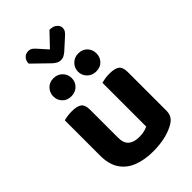

<svg xmlns="http://www.w3.org/2000/svg" viewBox="-273 -1010 1120 1120"><g transform="rotate(-45 287.0 -450.0)"><path d="M58 -187V-259H206V-188Q206 -142 229.5 -122Q253 -102 296 -102Q323 -102 341 -107Q359 -112 368 -117V-259H517V-99Q517 -75 507.5 -58Q498 -41 477 -28Q445 -8 398.5 3.5Q352 15 295 15Q224 15 170.5 -6Q117 -27 87.5 -71.5Q58 -116 58 -187ZM517 -214H368V-478Q378 -481 396 -484Q414 -487 435 -487Q478 -487 497.5 -472.5Q517 -458 517 -417ZM206 -214H58V-478Q67 -481 85 -484Q103 -487 124 -487Q167 -487 186.5 -472.5Q206 -458 206 -417ZM261 -624Q261 -593 239.5 -571.5Q218 -550 184 -550Q151 -550 130 -571.5Q109 -593 109 -624Q109 -655 130 -677Q151 -699 184 -699Q218 -699 239.5 -677Q261 -655 261 -624ZM465 -624Q465 -593 444.5 -571.5Q424 -550 389 -550Q357 -550 335 -571.5Q313 -593 313 -624Q313 -655 335 -677Q357 -699 389 -699Q424 -699 444.5 -677Q465 -655 465 -624ZM244 -763 143 -861Q143 -886 157.5 -900.5Q172 -915 192 -915Q208 -915 218.5 -907.5Q229 -900 239 -888L289 -832L368 -915Q400 -915 415.5 -900Q431 -885 431 -871Q431 -854 423.5 -843.5Q416 -833 402 -821L338 -763Q328 -755 317 -748.5Q306 -742 291 -742Q277 -742 266 -748Q255 -754 244 -763Z"/></g></svg>

Font: Baloo Bhaijaan 2
Style: Bold
Weight: 700
Designer: Sanskriti Dholi, Noopur Datye and Ek Type
Foundry: Ek Type
Version: Version 1.701